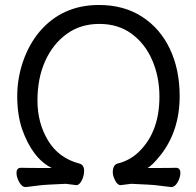

<svg xmlns="http://www.w3.org/2000/svg" viewBox="-20 -737 795 778"><path d="M673.8 21H672.9Q652.8 19 628.9 15.6Q605 12.2 581.1 11.2L511.7 7.8L468.8 13.2Q456.1 13.2 446.5 -5.9Q437 -24.9 437 -38.1Q437 -68.8 456.1 -74.2Q508.8 -86.9 546.9 -126Q626 -206.1 626 -345.2Q626 -425.8 596.9 -492.9Q567.9 -560.1 513.4 -600.1Q459 -640.1 382.8 -640.1Q305.7 -640.1 249.8 -599.1Q193.8 -558.1 162.8 -489Q131.8 -419.9 131.8 -329.1Q131.8 -238.8 174.8 -167.5Q217.8 -96.2 301.8 -74.2Q320.8 -68.8 320.8 -44.9Q320.8 -24.9 311.3 -5.9Q301.8 13.2 289.1 13.2L246.1 7.8L176.8 11.2Q152.8 12.2 128.9 15.6Q105 19 85 21H84Q68.8 21 57.9 1Q46.9 -19 46.9 -36.1Q46.9 -57.1 64.9 -57.1Q87.9 -56.2 189.9 -56.2Q110.8 -95.2 68.8 -215.8Q49.8 -273.9 49.8 -347.2Q49.8 -418.9 73.2 -487.5Q96.7 -556.2 139.6 -607.9Q231.9 -716.8 380.9 -716.8Q481.9 -716.8 555.4 -669.4Q628.9 -622.1 668.5 -538.6Q708 -455.1 708 -347.2Q708 -208 631.8 -109.9Q596.7 -65.9 577.6 -56.2Q675.8 -56.2 692.9 -57.1Q710.9 -57.1 710.9 -36.1Q710.9 -19 700 1Q689 21 673.8 21Z"/></svg>

Font: LXGW WenKai GB Screen
Style: Regular
Weight: 400
Designer: LXGW / Fontworks Inc.
Foundry: LXGW / Fontworks Inc.
Version: Version 1.321;February 19, 2024;FontCreator 14.0.0.2901 64-b